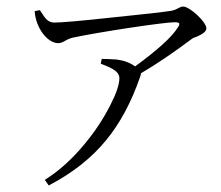

<svg xmlns="http://www.w3.org/2000/svg" viewBox="-20 -526 675 587"><path d="M129 41C202 3 260 -43 305 -98C346 -148 381 -212 408 -290C410 -295 411 -299 411 -302C459 -330 510 -365 565 -406C568 -409 575 -412 584 -415C602 -423 611 -431 611 -439C611 -459 560 -506 540 -506C535 -506 530 -504 523 -500C516 -496 509 -494 504 -493C477 -489 418 -482 327 -473C227 -462 167 -457 146 -457C137 -457 129 -460 122 -467C117 -472 111 -481 102 -495L86 -492C89 -441 125 -394 158 -394C163 -394 170 -396 177 -400C185 -405 194 -409 203 -411C282 -428 481 -458 514 -458C530 -458 532 -454 523 -441C504 -411 460 -372 393 -323C378 -334 360 -341 337 -344C320 -345 304 -346 291 -346L288 -331C289 -331 290 -331 291 -330C310 -323 322 -317 329 -312C340 -305 345 -296 345 -287C345 -268 336 -241 317 -204C296 -163 270 -123 238 -85C201 -40 160 -3 117 24Z"/></svg>

Font: AllPunType Light
Style: Regular
Weight: 300
Version: 1.0